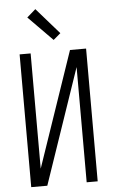

<svg xmlns="http://www.w3.org/2000/svg" viewBox="-63 -1018 626 1059"><g transform="rotate(-5 250.0 -488.0)"><path d="M66 0V-735H127V-97L345 -735H434V0H373V-638L155 0ZM260 -798 126 -934 174 -976 300 -832Z"/></g></svg>

Font: Iosevka SS04 Light
Style: Regular
Weight: 300
Monospace: yes
Designer: Belleve Invis
Foundry: Belleve Invis
Version: Version 19.0.0; ttfautohint (v1.8.4)